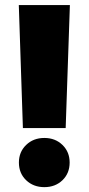

<svg xmlns="http://www.w3.org/2000/svg" viewBox="-20 -748 359 778"><path d="M72.8 -229 56.2 -727.5H263.2L246.1 -229ZM159.7 10.3Q115.2 10.3 85.9 -17.8Q56.6 -45.9 56.6 -89.4Q56.6 -132.3 85.9 -160.6Q115.2 -189 159.7 -189Q204.1 -189 233.2 -160.6Q262.2 -132.3 262.2 -89.4Q262.2 -45.9 233.2 -17.8Q204.1 10.3 159.7 10.3Z"/></svg>

Font: Inter 24pt Black
Style: Regular
Weight: 900
Designer: Rasmus Andersson
Foundry: rsms
Version: Version 4.001;git-66647c0bb